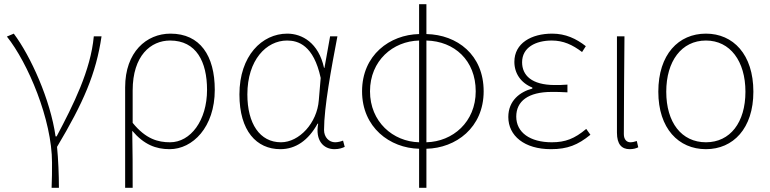

<svg xmlns="http://www.w3.org/2000/svg" viewBox="-20 -701 3685 919"><path d="M227 198H262C262 136 259 62 253 2C379 -209 440 -349 466 -527H429C414 -364 331 -199 251 -48H246C221 -224 127 -432 46 -540L13 -526C113 -401 229 -129 229 78C229 125 229 147 227 198Z M579 198H615C615 92 615 31 613 -75C669 -9 726 13 792 13C902 13 1008 -92 1008 -271C1008 -434 938 -540 796 -540C681 -540 579 -452 579 -283ZM794 -20C737 -20 678 -35 615 -113V-268C615 -435 702 -507 794 -507C920 -507 971 -405 971 -271C971 -124 892 -20 794 -20Z M1322 13C1395 13 1456 -29 1500 -109H1503C1488 -29 1528 13 1581 13C1604 13 1619 7 1630 2L1622 -28C1612 -24 1597 -20 1584 -20C1555 -20 1531 -44 1531 -79C1531 -188 1566 -375 1595 -527H1560L1533 -376H1531C1505 -496 1426 -540 1355 -540C1234 -540 1126 -434 1126 -249C1126 -74 1208 13 1322 13ZM1325 -20C1223 -20 1164 -110 1164 -249C1164 -414 1255 -507 1354 -507C1407 -507 1481 -485 1515 -328L1506 -222C1498 -112 1412 -20 1325 -20Z M1986 -20C1861 -23 1751 -118 1751 -264C1751 -411 1861 -504 1986 -507ZM1986 198H2021V11C2162 8 2295 -90 2295 -264C2295 -439 2168 -535 2021 -538V-681H1986V-538C1846 -535 1713 -438 1713 -264C1713 -91 1846 8 1986 11ZM2021 -507C2155 -504 2257 -412 2257 -264C2257 -117 2147 -23 2021 -20Z M2617 13C2696 13 2746 -7 2806 -56L2786 -84C2730 -37 2686 -20 2621 -20C2517 -20 2451 -67 2451 -143C2451 -217 2509 -261 2620 -261C2645 -261 2665 -261 2696 -259V-296C2669 -294 2656 -294 2636 -294C2524 -294 2479 -341 2479 -403C2479 -474 2544 -507 2621 -507C2676 -507 2720 -487 2766 -452L2784 -480C2738 -516 2687 -540 2623 -540C2523 -540 2442 -494 2442 -405C2442 -350 2473 -304 2528 -282V-277C2470 -262 2413 -220 2413 -141C2413 -51 2490 13 2617 13Z M2994 13C3012 13 3025 9 3035 4L3028 -26C3015 -22 3007 -20 2997 -20C2980 -20 2966 -33 2966 -59C2966 -217 2968 -368 2969 -527H2933V-66C2933 -10 2956 13 2994 13Z M3359 13C3489 13 3586 -86 3586 -262C3586 -441 3489 -540 3359 -540C3228 -540 3131 -441 3131 -262C3131 -86 3228 13 3359 13ZM3359 -20C3242 -20 3169 -115 3169 -262C3169 -408 3242 -507 3359 -507C3475 -507 3548 -408 3548 -262C3548 -115 3475 -20 3359 -20Z"/></svg>

Font: Noto Sans CJK SC Thin
Style: Regular
Weight: 100
Designer: Ryoko NISHIZUKA 西塚涼子 (kana, bopomofo & ideographs); Paul D. Hunt (Latin, Greek & Cyrillic); Sandoll Communications 산돌커뮤니
Foundry: Adobe
Version: Version 2.004;hotconv 1.0.118;makeotfexe 2.5.65603